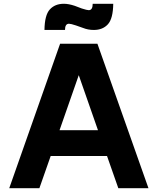

<svg xmlns="http://www.w3.org/2000/svg" viewBox="-20 -999 837 1019"><path d="M29 0ZM548 -171H249L189 0H29L299 -767H497L768 0H608ZM500 -308 398 -600 296 -308ZM319 -979Q344 -979 377 -968L414 -954Q442 -945 451 -945Q472 -945 472 -979H581Q580 -900 552.5 -870Q525 -840 478 -840Q447 -840 420 -851L383 -864Q356 -873 346 -873Q325 -873 325 -840H216Q217 -919 244.5 -949Q272 -979 319 -979Z"/></svg>

Font: Biryani ExtraBold
Style: Regular
Weight: 800
Designer: Dan Reynolds and Mathieu Reguer
Foundry: Dan Reynolds and Mathieu Reguer
Version: Version 1.004; ttfautohint (v1.1) -l 5 -r 5 -G 72 -x 0 -D la